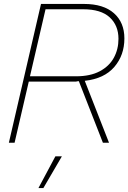

<svg xmlns="http://www.w3.org/2000/svg" viewBox="-20 -724 651 974"><path d="M25 0 188 -704H406Q505 -704 558 -657Q611 -610 611 -529Q611 -444 560 -384.5Q509 -325 410 -314L533 0H502L380 -312H375L365 -310H126L54 0ZM402 -677H211L132 -337H366Q438 -337 486 -362.5Q534 -388 557.5 -431Q581 -474 581 -527Q581 -595 536.5 -636Q492 -677 402 -677ZM294 69 200 230H175L261 69Z"/></svg>

Font: Prodigy Sans ExtraLight
Style: Italic
Weight: 200
Italic angle: -13°
Designer: Wei Huang
Foundry: Wei Huang
Version: Version 1.003; ttfautohint (v1.8.3)